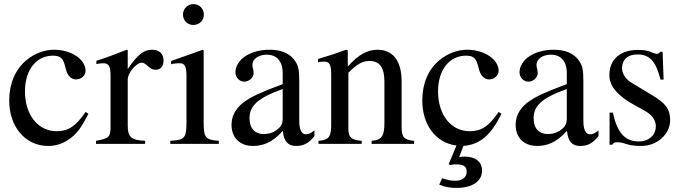

<svg xmlns="http://www.w3.org/2000/svg" viewBox="-20 -703 3335 938"><path d="M398 -156C350 -86 314 -62 257 -62C165 -62 102 -142 102 -257C102 -361 157 -431 238 -431C274 -431 287 -420 297 -383L303 -361C311 -332 329 -315 351 -315C377 -315 398 -334 398 -357C398 -413 328 -460 244 -460C197 -460 149 -442 109 -409C55 -364 25 -295 25 -212C25 -83 104 10 215 10C258 10 296 -4 330 -32C360 -56 380 -85 412 -147Z M604 -458 599 -460C546 -439 510 -425 451 -406V-390C465 -393 474 -394 486 -394C511 -394 520 -378 520 -334V-84C520 -34 513 -27 449 -15V0H689V-15C621 -18 604 -33 604 -90V-315C604 -347 646 -397 674 -397C680 -397 689 -392 700 -382C716 -367 727 -362 740 -362C764 -362 779 -379 779 -407C779 -440 758 -460 724 -460C682 -460 654 -438 604 -366Z M976 -632C976 -660 954 -683 925 -683C897 -683 874 -660 874 -632C874 -603 896 -581 924 -581C954 -581 976 -603 976 -632ZM1049 0V-15C983 -20 975 -31 975 -105V-456L971 -460L816 -405V-389C834 -394 849 -394 858 -394C883 -394 891 -378 891 -331V-104C891 -28 881 -19 812 -15V0Z M1516 -66C1499 -52 1489 -47 1473 -47C1455 -47 1442 -67 1442 -113V-304C1442 -365 1438 -386 1414 -415C1390 -444 1352 -460 1296 -460C1251 -460 1209 -448 1181 -430C1146 -408 1130 -376 1130 -350C1130 -323 1152 -304 1173 -304C1199 -304 1219 -326 1219 -345C1219 -366 1213 -369 1213 -387C1213 -414 1243 -436 1283 -436C1328 -436 1361 -408 1361 -346V-292C1248 -250 1211 -231 1181 -211C1142 -185 1111 -146 1111 -94C1111 -28 1154 10 1216 10C1259 10 1308 -3 1361 -63H1362C1367 -10 1389 10 1426 10C1460 10 1486 0 1516 -38ZM1361 -127C1361 -98 1355 -84 1326 -64C1309 -53 1288 -48 1268 -48C1229 -48 1199 -72 1199 -125C1199 -156 1209 -180 1233 -202C1258 -225 1299 -246 1361 -268Z M2003 0V-15C1954 -20 1942 -31 1942 -85V-306C1942 -405 1900 -460 1824 -460C1778 -460 1732 -438 1680 -379H1679V-457L1671 -460C1622 -442 1589 -431 1534 -415V-398C1541 -401 1552 -402 1563 -402C1591 -402 1598 -386 1598 -337V-94C1598 -35 1587 -19 1536 -15V0H1747V-15C1696 -19 1682 -33 1682 -72V-348C1728 -393 1752 -405 1785 -405C1834 -405 1858 -375 1858 -304V-105C1858 -39 1846 -19 1796 -15L1795 0Z M2416 -156C2368 -86 2332 -62 2275 -62C2183 -62 2120 -142 2120 -257C2120 -361 2175 -431 2256 -431C2292 -431 2305 -420 2315 -383L2321 -361C2329 -332 2347 -315 2369 -315C2395 -315 2416 -334 2416 -357C2416 -413 2346 -460 2262 -460C2215 -460 2167 -442 2127 -409C2072 -364 2043 -295 2043 -212C2043 -93 2109 -5 2210 8L2172 99L2179 104C2187 101 2195 100 2207 100C2245 100 2260 110 2260 136C2260 163 2239 180 2205 180C2184 180 2167 177 2140 168L2126 199C2155 211 2179 215 2210 215C2287 215 2335 183 2335 131C2335 87 2303 62 2249 62C2239 62 2233 63 2223 65L2244 10C2325 3 2378 -42 2430 -147Z M2904 -66C2887 -52 2877 -47 2861 -47C2843 -47 2830 -67 2830 -113V-304C2830 -365 2826 -386 2802 -415C2778 -444 2740 -460 2684 -460C2639 -460 2597 -448 2569 -430C2534 -408 2518 -376 2518 -350C2518 -323 2540 -304 2561 -304C2587 -304 2607 -326 2607 -345C2607 -366 2601 -369 2601 -387C2601 -414 2631 -436 2671 -436C2716 -436 2749 -408 2749 -346V-292C2636 -250 2599 -231 2569 -211C2530 -185 2499 -146 2499 -94C2499 -28 2542 10 2604 10C2647 10 2696 -3 2749 -63H2750C2755 -10 2777 10 2814 10C2848 10 2874 0 2904 -38ZM2749 -127C2749 -98 2743 -84 2714 -64C2697 -53 2676 -48 2656 -48C2617 -48 2587 -72 2587 -125C2587 -156 2597 -180 2621 -202C2646 -225 2687 -246 2749 -268Z M3062 -301C3034 -318 3019 -347 3019 -369C3019 -416 3051 -437 3094 -437C3154 -437 3184 -404 3207 -314H3222L3217 -450H3206C3198 -441 3194 -440 3190 -440C3183 -440 3173 -443 3162 -448C3141 -458 3119 -459 3095 -459C3013 -459 2957 -415 2957 -336C2957 -285 2994 -237 3077 -191L3131 -161C3164 -143 3184 -117 3184 -86C3184 -45 3152 -12 3101 -12C3032 -12 2995 -56 2974 -153H2958V4H2971C2977 -6 2983 -8 2995 -8C3006 -8 3017 -7 3041 1C3064 9 3093 10 3114 10C3190 10 3254 -48 3254 -115C3254 -172 3230 -199 3166 -238Z"/></svg>

Font: XITS Math
Style: Regular
Weight: 400
Designer: MicroPress Inc., with final additions and corrections provided by Coen Hoffman, Elsevier (retired)
Version: Version 1.108